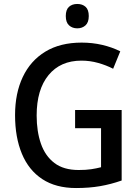

<svg xmlns="http://www.w3.org/2000/svg" viewBox="-20 -939 702 969"><path d="M359 -384H594V-28Q540 -9 485 0.5Q430 10 364 10Q262 10 193.5 -35Q125 -80 90.5 -163Q56 -246 56 -358Q56 -468 95 -550.5Q134 -633 209 -678.5Q284 -724 392 -724Q446 -724 495.5 -712.5Q545 -701 587 -680L551 -592Q516 -610 475 -621.5Q434 -633 391 -633Q285 -633 225 -560Q165 -487 165 -356Q165 -276 186.5 -214Q208 -152 254.5 -116.5Q301 -81 377 -81Q414 -81 440.5 -85Q467 -89 490 -95V-292H359ZM370 -919Q396 -919 412 -904.5Q428 -890 428 -858Q428 -826 411.5 -811Q395 -796 370 -796Q345 -796 328.5 -811Q312 -826 312 -858Q312 -890 328 -904.5Q344 -919 370 -919Z"/></svg>

Font: Noto Sans Tamil SemiCondensed Medium
Style: Regular
Weight: 500
Width: 4
Designer: Jelle Bosma - Monotype Design Team
Foundry: Monotype Imaging Inc.
Version: Version 2.004; ttfautohint (v1.8.4.7-5d5b)